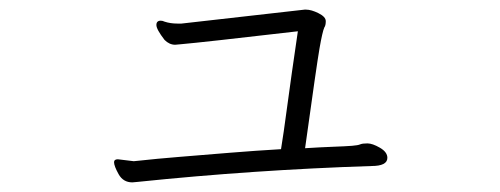

<svg xmlns="http://www.w3.org/2000/svg" viewBox="-20 -391 1040 399"><path d="M357 -342 613 -371H616Q627 -371 642 -363.5Q657 -356 657 -347Q657 -338 654 -334Q650 -325 644 -290.5Q638 -256 614 -83Q645 -85 672 -86Q699 -87 711.5 -88Q724 -89 728.5 -91Q733 -93 743.5 -93Q754 -93 769.5 -84Q785 -75 785 -63Q785 -46 752 -46Q507 -38 266 -13L255 -12Q236 -12 226.5 -29Q217 -46 217 -54Q217 -60 225 -60L258 -56L268 -57Q304 -61 353 -65Q402 -69 457 -73.5Q512 -78 564 -81Q569 -111 577 -171Q585 -231 599 -326Q401 -303 355 -299L344 -298Q332 -298 322 -308Q305 -330 305 -339Q305 -348 314 -348Q318 -348 322 -346Q334 -342 349 -342Z"/></svg>

Font: ToneOZ-Pinyin-WenKai-Light
Style: Light
Weight: 300
Designer: Fontworks Inc.
Foundry: ToneOZ
Version: Version 0.240331